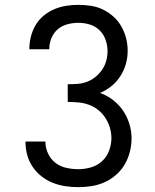

<svg xmlns="http://www.w3.org/2000/svg" viewBox="-20 -763 640 791"><path d="M303 8Q276 8 249 4Q222 0 197 -10Q172 -20 150.5 -37Q129 -54 114 -76.5Q99 -99 92 -125Q85 -151 85 -178V-180H167V-179Q167 -154 178 -130.5Q189 -107 208.5 -92Q228 -77 253 -71.5Q278 -66 303 -66Q329 -66 355 -73.5Q381 -81 400.5 -99Q420 -117 429.5 -142.5Q439 -168 439 -194Q439 -216 432.5 -237.5Q426 -259 414 -277.5Q402 -296 384.5 -310Q367 -324 346 -331.5Q325 -339 303 -341Q281 -343 259 -343V-416Q279 -416 299.5 -417.5Q320 -419 338.5 -426Q357 -433 373 -446Q389 -459 400.5 -475.5Q412 -492 417.5 -512Q423 -532 423 -552Q423 -576 415 -599Q407 -622 390 -638.5Q373 -655 350 -662Q327 -669 303 -669Q280 -669 257.5 -663Q235 -657 218 -642.5Q201 -628 192 -606Q183 -584 183 -562V-560H101V-563Q101 -588 107.5 -613Q114 -638 127 -660Q140 -682 160 -698.5Q180 -715 203.5 -725Q227 -735 252 -739Q277 -743 303 -743Q329 -743 355 -739Q381 -735 404.5 -723.5Q428 -712 447.5 -694.5Q467 -677 480 -654Q493 -631 499.5 -605.5Q506 -580 506 -554Q506 -526 498.5 -499.5Q491 -473 476 -449.5Q461 -426 439.5 -408.5Q418 -391 392 -380Q421 -370 445.5 -351Q470 -332 487 -307Q504 -282 513 -252.5Q522 -223 522 -193Q522 -165 515 -137.5Q508 -110 494 -86Q480 -62 458.5 -43Q437 -24 411.5 -12.5Q386 -1 358.5 3.5Q331 8 303 8Z"/></svg>

Font: Iosevka Plex Etoile
Style: Regular
Weight: 400
Designer: Belleve Invis
Foundry: Belleve Invis
Version: Version 25.1.1; ttfautohint (v1.8.4)